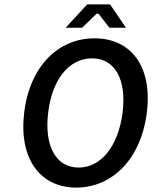

<svg xmlns="http://www.w3.org/2000/svg" viewBox="-20 -840 694 872"><path d="M647 -330C673 -542 572 -666 409 -666C247 -666 116 -542 90 -330C64 -117 164 12 326 12C489 12 621 -117 647 -330ZM199 -330C217 -480 294 -575 398 -575C502 -575 555 -480 537 -330C518 -179 441 -79 337 -79C233 -79 180 -179 199 -330ZM419 -778H427L477 -714H552L480 -820H376L278 -714H353Z"/></svg>

Font: Falling Sky
Style: LightObl
Weight: 400
Designer: Paul D. Hunt
Foundry: Adobe Systems Incorporated
Version: Version 1.02